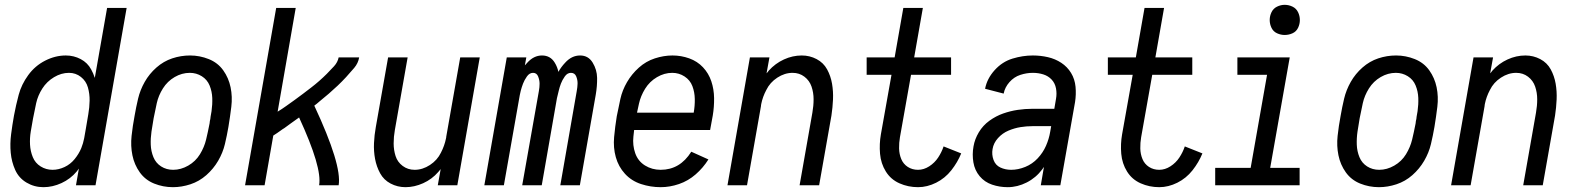

<svg xmlns="http://www.w3.org/2000/svg" viewBox="-20 -768 6540 796"><path d="M160 8Q122 8 90 -11Q58 -30 43 -63.5Q28 -97 24.5 -134.5Q21 -172 26 -211Q31 -250 38 -289Q46 -332 57.5 -375Q69 -418 97 -456.5Q125 -495 167 -516.5Q209 -538 253 -538Q286 -538 314.5 -523Q343 -508 358 -480Q367 -464 373 -445L424 -735H505L376 0H295L307 -69Q303 -63 298 -57Q272 -26 235 -9Q198 8 160 8ZM198 -64Q223 -64 247.5 -75.5Q272 -87 289.5 -108.5Q307 -130 317 -154Q325 -174 329 -195L336 -235L346 -294Q351 -322 351.5 -350.5Q352 -379 344.5 -405.5Q337 -432 315.5 -449Q294 -466 266 -466Q234 -466 204 -448Q174 -430 155.5 -401Q137 -372 130 -340.5Q123 -309 117 -277Q112 -250 107.5 -222.5Q103 -195 104.5 -168Q106 -141 116 -116.5Q126 -92 148.5 -78Q171 -64 198 -64Z M697 8Q656 8 619 -7Q582 -22 559.5 -53.5Q537 -85 529 -124Q521 -163 525.5 -204.5Q530 -246 538 -288Q544 -323 552.5 -359Q561 -395 580 -428.5Q599 -462 628.5 -488Q658 -514 694 -526Q730 -538 768 -538Q808 -538 845.5 -523Q883 -508 905.5 -476.5Q928 -445 936 -406Q944 -367 939 -325.5Q934 -284 927 -242Q921 -207 912.5 -171Q904 -135 884.5 -101.5Q865 -68 835.5 -42Q806 -16 769.5 -4Q733 8 697 8ZM698 -64Q730 -64 760.5 -81.5Q791 -99 809 -128.5Q827 -158 834.5 -189.5Q842 -221 848 -252L849 -257L850 -266L852 -275L853 -284L857 -307Q861 -335 860 -362Q859 -389 849 -413.5Q839 -438 816.5 -452Q794 -466 767 -466Q734 -466 704 -448.5Q674 -431 655.5 -401.5Q637 -372 630 -340.5Q623 -309 617 -278Q612 -250 608 -222.5Q604 -195 605 -168Q606 -141 616 -116.5Q626 -92 648 -78Q670 -64 698 -64Z M996 0 1125 -735H1206L1131 -305Q1149 -316 1166.5 -328.5Q1184 -341 1201.5 -353.5Q1219 -366 1236 -379Q1253 -392 1270 -405Q1287 -418 1303.5 -432.5Q1320 -447 1335 -462Q1350 -477 1365 -493.5Q1380 -510 1384 -530H1469Q1465 -506 1448.5 -486.5Q1432 -467 1415 -448.5Q1398 -430 1380 -413Q1362 -396 1343 -379.5Q1324 -363 1304 -347Q1294 -338 1283 -330Q1398 -84 1384 0H1303Q1316 -73 1220 -281Q1202 -268 1185 -256Q1172 -246 1159 -237L1151 -232L1144 -227Q1129 -216 1113 -206L1077 0Z M1661 8Q1628 8 1599.5 -7Q1571 -22 1556 -49.5Q1541 -77 1535 -109Q1529 -141 1530.5 -174.5Q1532 -208 1538 -241L1589 -530H1670L1617 -229Q1612 -201 1612 -173.5Q1612 -146 1620 -121Q1628 -96 1649.5 -80Q1671 -64 1699 -64Q1732 -64 1762.5 -84Q1793 -104 1808 -135Q1823 -164 1829 -194L1830 -199V-201L1888 -530H1969L1876 0H1795L1807 -67Q1802 -61 1797 -55Q1771 -25 1734.5 -8.5Q1698 8 1661 8Z M1988 0 2081 -530H2162L2156 -497Q2161 -502 2166 -508Q2193 -538 2227 -538Q2262 -538 2280 -508Q2291 -490 2295 -470Q2306 -490 2323 -508Q2350 -538 2385 -538Q2419 -538 2437 -508.5Q2455 -479 2455.5 -445Q2456 -411 2450 -376L2384 0H2303L2371 -390Q2374 -406 2374.5 -421Q2375 -436 2369 -451Q2363 -466 2347 -466Q2332 -466 2321.5 -451Q2311 -436 2305.5 -421.5Q2300 -407 2296.5 -392Q2293 -377 2289 -361L2226 0H2145L2214 -390Q2217 -406 2217 -421Q2217 -436 2211 -451Q2205 -466 2190 -466Q2175 -466 2164.5 -451Q2154 -436 2148.5 -421.5Q2143 -407 2139 -392Q2137 -383 2135 -374L2069 0Z M2719 8Q2677 8 2637.5 -5Q2598 -18 2571 -47.5Q2544 -77 2533 -116.5Q2522 -156 2526 -199.5Q2530 -243 2537 -286Q2544 -322 2552 -358Q2560 -394 2579.5 -427.5Q2599 -461 2628.5 -487.5Q2658 -514 2695 -526Q2732 -538 2768 -538Q2804 -538 2837.5 -526Q2871 -514 2894.5 -489Q2918 -464 2929 -431Q2940 -398 2940.5 -361.5Q2941 -325 2935 -289L2924 -229H2609Q2608 -216 2606 -202Q2602 -166 2613.5 -133Q2625 -100 2654 -82Q2683 -64 2719 -64Q2799 -64 2846 -139L2917 -107Q2895 -72 2864 -45Q2833 -18 2795 -5Q2757 8 2719 8ZM2621 -301H2856Q2861 -329 2860.5 -357.5Q2860 -386 2850.5 -411Q2841 -436 2818 -451Q2795 -466 2767 -466Q2734 -466 2703.5 -448Q2673 -430 2654.5 -400Q2636 -370 2629 -338Q2625 -320 2621 -301Z M2996 0 3089 -530H3170L3158 -464Q3163 -469 3167 -475Q3194 -505 3230 -521.5Q3266 -538 3304 -538Q3337 -538 3365.5 -523Q3394 -508 3409 -480.5Q3424 -453 3429.5 -421Q3435 -389 3433.5 -355.5Q3432 -322 3427 -289L3376 0H3295L3348 -301Q3353 -329 3353 -356.5Q3353 -384 3344.5 -409Q3336 -434 3315 -450Q3294 -466 3266 -466Q3233 -466 3202.5 -446Q3172 -426 3157 -395Q3142 -367 3136 -337L3135 -331V-329L3077 0Z M3786 8Q3745 8 3709 -8Q3673 -24 3652.5 -57Q3632 -90 3628.5 -130.5Q3625 -171 3632 -211L3676 -458H3573V-530H3689L3725 -735H3806L3770 -530H3923V-458H3757L3711 -199Q3707 -176 3707.5 -152.5Q3708 -129 3716.5 -108.5Q3725 -88 3743.5 -76Q3762 -64 3786 -64Q3810 -64 3832.5 -78.5Q3855 -93 3869.5 -115Q3884 -137 3892 -161L3965 -132Q3950 -95 3924 -62Q3898 -29 3861 -10.5Q3824 8 3786 8Z M4158 8Q4124 8 4093 -2.5Q4062 -13 4041.5 -37.5Q4021 -62 4015.5 -95Q4010 -128 4016 -161Q4021 -191 4038 -219.5Q4055 -248 4082 -267.5Q4109 -287 4139 -297.5Q4169 -308 4199.5 -312.5Q4230 -317 4261 -317H4351L4358 -358Q4362 -380 4358 -401.5Q4354 -423 4340 -438Q4326 -453 4305.5 -459.5Q4285 -466 4262 -466Q4236 -466 4210 -457.5Q4184 -449 4165 -427.5Q4146 -406 4141 -380L4064 -400Q4072 -442 4103.5 -477Q4135 -512 4177.5 -525Q4220 -538 4262 -538Q4294 -538 4324.5 -531Q4355 -524 4380 -507.5Q4405 -491 4420.5 -465.5Q4436 -440 4439 -408.5Q4442 -377 4437 -345L4376 0H4295L4308 -76Q4305 -71 4301 -66Q4275 -31 4236.5 -11.5Q4198 8 4158 8ZM4172 -64Q4201 -64 4230.5 -76Q4260 -88 4282 -111.5Q4304 -135 4316.5 -163.5Q4329 -192 4334 -222L4338 -245H4261Q4236 -245 4211 -241Q4186 -237 4161 -226.5Q4136 -216 4117.5 -195.5Q4099 -175 4095 -150Q4091 -127 4099 -105Q4107 -83 4127.5 -73.5Q4148 -64 4172 -64Z M4786 8Q4745 8 4709 -8Q4673 -24 4652.5 -57Q4632 -90 4628.5 -130.5Q4625 -171 4632 -211L4676 -458H4573V-530H4689L4725 -735H4806L4770 -530H4923V-458H4757L4711 -199Q4707 -176 4707.5 -152.5Q4708 -129 4716.5 -108.5Q4725 -88 4743.5 -76Q4762 -64 4786 -64Q4810 -64 4832.5 -78.5Q4855 -93 4869.5 -115Q4884 -137 4892 -161L4965 -132Q4950 -95 4924 -62Q4898 -29 4861 -10.5Q4824 8 4786 8Z M5018 0V-72H5165L5233 -458H5110V-530H5327L5246 -72H5368V0ZM5306 -623Q5290 -623 5274.5 -630Q5259 -637 5251.5 -652.5Q5244 -668 5244 -685Q5244 -702 5251.5 -717.5Q5259 -733 5274.5 -740.5Q5290 -748 5306 -748Q5323 -748 5338.5 -740.5Q5354 -733 5361.5 -717.5Q5369 -702 5369 -685Q5369 -668 5361.5 -652.5Q5354 -637 5338.5 -630Q5323 -623 5306 -623Z M5697 8Q5656 8 5619 -7Q5582 -22 5559.5 -53.5Q5537 -85 5529 -124Q5521 -163 5525.5 -204.5Q5530 -246 5538 -288Q5544 -323 5552.5 -359Q5561 -395 5580 -428.5Q5599 -462 5628.5 -488Q5658 -514 5694 -526Q5730 -538 5768 -538Q5808 -538 5845.5 -523Q5883 -508 5905.5 -476.5Q5928 -445 5936 -406Q5944 -367 5939 -325.5Q5934 -284 5927 -242Q5921 -207 5912.5 -171Q5904 -135 5884.5 -101.5Q5865 -68 5835.5 -42Q5806 -16 5769.5 -4Q5733 8 5697 8ZM5698 -64Q5730 -64 5760.5 -81.5Q5791 -99 5809 -128.5Q5827 -158 5834.5 -189.5Q5842 -221 5848 -252L5849 -257L5850 -266L5852 -275L5853 -284L5857 -307Q5861 -335 5860 -362Q5859 -389 5849 -413.5Q5839 -438 5816.5 -452Q5794 -466 5767 -466Q5734 -466 5704 -448.5Q5674 -431 5655.5 -401.5Q5637 -372 5630 -340.5Q5623 -309 5617 -278Q5612 -250 5608 -222.5Q5604 -195 5605 -168Q5606 -141 5616 -116.5Q5626 -92 5648 -78Q5670 -64 5698 -64Z M5996 0 6089 -530H6170L6158 -464Q6163 -469 6167 -475Q6194 -505 6230 -521.5Q6266 -538 6304 -538Q6337 -538 6365.5 -523Q6394 -508 6409 -480.5Q6424 -453 6429.5 -421Q6435 -389 6433.5 -355.5Q6432 -322 6427 -289L6376 0H6295L6348 -301Q6353 -329 6353 -356.5Q6353 -384 6344.5 -409Q6336 -434 6315 -450Q6294 -466 6266 -466Q6233 -466 6202.5 -446Q6172 -426 6157 -395Q6142 -367 6136 -337L6135 -331V-329L6077 0Z"/></svg>

Font: Iosevka SS08
Style: Italic
Weight: 400
Italic angle: -10°
Monospace: yes
Designer: Belleve Invis
Foundry: Belleve Invis
Version: 2.1.0; ttfautohint (v1.8.2)